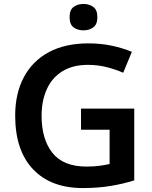

<svg xmlns="http://www.w3.org/2000/svg" viewBox="-20 -944 773 974"><path d="M391 -393H661V-29Q604 -11 540 -0.5Q476 10 400 10Q238 10 147.5 -85.5Q57 -181 57 -358Q57 -469 100.5 -551.5Q144 -634 227 -679Q310 -724 429 -724Q492 -724 548 -712Q604 -700 649 -681L605 -575Q566 -592 521 -603.5Q476 -615 426 -615Q349 -615 296.5 -582.5Q244 -550 217.5 -491.5Q191 -433 191 -356Q191 -238 246 -168.5Q301 -99 419 -99Q455 -99 485 -103Q515 -107 536 -112V-286H391ZM404 -924Q432 -924 453 -909Q474 -894 474 -857Q474 -820 453 -805Q432 -790 404 -790Q374 -790 353.5 -805Q333 -820 333 -857Q333 -894 353.5 -909Q374 -924 404 -924Z"/></svg>

Font: Noto Sans Meetei Mayek SemiBold
Style: Regular
Weight: 600
Designer: Monotype Design Team and Neelakash Kshetrimayum
Foundry: Monotype Imaging Inc.
Version: Version 2.002; ttfautohint (v1.8.4.7-5d5b)